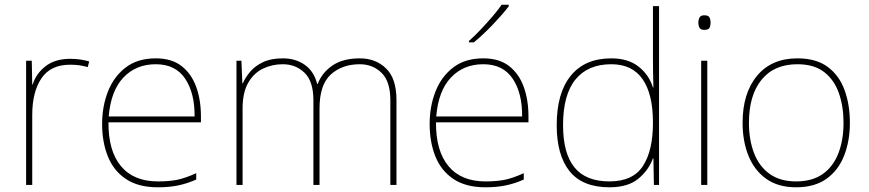

<svg xmlns="http://www.w3.org/2000/svg" viewBox="-20 -786 3692 816"><path d="M278 -536Q302 -536 321.5 -533Q341 -530 359 -525L353 -501Q334 -506 317.5 -508.5Q301 -511 278 -511Q195 -511 156 -453Q117 -395 117 -297V0H91V-528H115L117 -427H119Q133 -473 173.5 -504.5Q214 -536 278 -536Z M642 -538Q710 -538 752 -505Q794 -472 814 -416.5Q834 -361 834 -291V-266H441Q440 -145 494 -80Q548 -15 651 -15Q699 -15 733.5 -22Q768 -29 814 -50V-23Q776 -6 737.5 2Q699 10 651 10Q568 10 515.5 -25Q463 -60 438.5 -121Q414 -182 414 -259Q414 -334 439 -397.5Q464 -461 514.5 -499.5Q565 -538 642 -538ZM642 -513Q558 -513 504.5 -456.5Q451 -400 442 -291H807Q808 -390 767 -451.5Q726 -513 642 -513Z M1509 -538Q1577 -538 1621 -495Q1665 -452 1665 -361V0H1639V-360Q1639 -440 1601.5 -476.5Q1564 -513 1509 -513Q1434 -513 1386 -469.5Q1338 -426 1338 -325V0H1312V-360Q1312 -440 1274.5 -476.5Q1237 -513 1182 -513Q1136 -513 1097 -494Q1058 -475 1034.5 -433.5Q1011 -392 1011 -325V0H985V-528H1006L1010 -432H1012Q1023 -457 1043 -481Q1063 -505 1097 -521.5Q1131 -538 1182 -538Q1237 -538 1276 -510Q1315 -482 1328 -429H1330Q1349 -478 1393.5 -508Q1438 -538 1509 -538Z M2034 -538Q2102 -538 2144 -505Q2186 -472 2206 -416.5Q2226 -361 2226 -291V-266H1833Q1832 -145 1886 -80Q1940 -15 2043 -15Q2091 -15 2125.5 -22Q2160 -29 2206 -50V-23Q2168 -6 2129.5 2Q2091 10 2043 10Q1960 10 1907.5 -25Q1855 -60 1830.5 -121Q1806 -182 1806 -259Q1806 -334 1831 -397.5Q1856 -461 1906.5 -499.5Q1957 -538 2034 -538ZM2034 -513Q1950 -513 1896.5 -456.5Q1843 -400 1834 -291H2199Q2200 -390 2159 -451.5Q2118 -513 2034 -513ZM2142 -759Q2116 -725 2075 -682Q2034 -639 1994 -606H1973V-612Q1996 -632 2022.5 -660Q2049 -688 2073.5 -716.5Q2098 -745 2112 -766H2142Z M2570 10Q2456 10 2401 -58Q2346 -126 2346 -254Q2346 -391 2406 -464.5Q2466 -538 2578 -538Q2650 -538 2694.5 -502.5Q2739 -467 2755 -414H2757Q2756 -448 2755.5 -480Q2755 -512 2755 -543V-760H2781V0H2759L2757 -113H2755Q2737 -63 2693 -26.5Q2649 10 2570 10ZM2570 -15Q2670 -15 2712.5 -80.5Q2755 -146 2755 -263V-266Q2755 -386 2711 -449.5Q2667 -513 2578 -513Q2479 -513 2426 -448.5Q2373 -384 2373 -254Q2373 -134 2421.5 -74.5Q2470 -15 2570 -15Z M2973 -721Q2991 -721 2995.5 -711.5Q3000 -702 3000 -690Q3000 -677 2995.5 -668Q2991 -659 2973 -659Q2958 -659 2953 -668Q2948 -677 2948 -690Q2948 -702 2953 -711.5Q2958 -721 2973 -721ZM2986 -528V0H2960V-528Z M3592 -264Q3592 -187 3567.5 -124.5Q3543 -62 3492.5 -26Q3442 10 3363 10Q3287 10 3236.5 -26Q3186 -62 3161 -124Q3136 -186 3136 -264Q3136 -390 3197.5 -464Q3259 -538 3369 -538Q3449 -538 3498 -501.5Q3547 -465 3569.5 -403Q3592 -341 3592 -264ZM3163 -264Q3163 -191 3185 -134.5Q3207 -78 3251.5 -46.5Q3296 -15 3363 -15Q3433 -15 3477.5 -47Q3522 -79 3543.5 -135.5Q3565 -192 3565 -264Q3565 -333 3545.5 -389.5Q3526 -446 3483 -479.5Q3440 -513 3369 -513Q3270 -513 3216.5 -447Q3163 -381 3163 -264Z"/></svg>

Font: Noto Sans Oriya Thin
Style: Regular
Weight: 100
Designer: Amélie Bonet and Sol Matas
Foundry: Google LLC
Version: Version 2.006; ttfautohint (v1.8.4.7-5d5b)